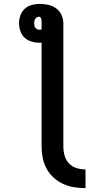

<svg xmlns="http://www.w3.org/2000/svg" viewBox="-20 -755 540 988"><path d="M420 213Q391 213 361.5 208.5Q332 204 305 191.5Q278 179 256 159Q234 139 220 113.5Q206 88 200 58.5Q194 29 194 0V-536Q192 -535 189 -535Q186 -535 183 -535Q163 -535 142.5 -541Q122 -547 107 -560.5Q92 -574 85 -594.5Q78 -615 78 -635Q78 -656 85 -676Q92 -696 107.5 -710Q123 -724 143.5 -729.5Q164 -735 185 -735Q207 -735 229 -730Q251 -725 269 -712Q287 -699 296.5 -678Q306 -657 306 -635V0Q306 23 312.5 46Q319 69 335 86Q351 103 374 110Q397 117 420 117ZM183 -602Q186 -602 189 -602.5Q192 -603 194 -604V-635Q194 -640 194 -645Q194 -650 193 -655Q192 -660 189 -664.5Q186 -669 181 -669Q175 -669 170 -666Q165 -663 161.5 -658Q158 -653 157 -647Q156 -641 156 -635Q156 -629 157 -623Q158 -617 162 -612Q166 -607 171.5 -604.5Q177 -602 183 -602Z"/></svg>

Font: Iosevka SS18
Style: Bold
Weight: 700
Monospace: yes
Designer: Belleve Invis
Foundry: Belleve Invis
Version: Version 25.1.1; ttfautohint (v1.8.4)